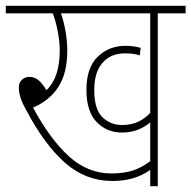

<svg xmlns="http://www.w3.org/2000/svg" viewBox="-20 -642 660 662"><path d="M524 -596V0H498V-56Q467 -35 435.5 -26.5Q404 -18 367 -18Q276 -18 205 -80Q134 -142 70 -263Q56 -288 50.5 -306Q45 -324 45 -340Q45 -358 56 -367.5Q67 -377 81 -377Q98 -377 111.5 -366.5Q125 -356 140 -331Q186 -374 186 -468Q186 -499 179 -534.5Q172 -570 162 -596H0V-622H620V-596ZM401 -211Q433 -211 457 -222.5Q481 -234 498 -253V-596H190Q199 -572 205.5 -536.5Q212 -501 212 -467Q212 -391 182 -343.5Q152 -296 94 -271Q152 -163 217 -103.5Q282 -44 364 -44Q404 -44 434.5 -53Q465 -62 498 -86V-220Q479 -204 455 -194.5Q431 -185 400 -185Q348 -185 313 -221.5Q278 -258 278 -332Q278 -409 317 -446.5Q356 -484 412 -484Q440 -484 465 -477L462 -451Q450 -455 438 -456.5Q426 -458 410 -458Q362 -458 333.5 -425.5Q305 -393 305 -332Q305 -265 333 -238Q361 -211 401 -211Z"/></svg>

Font: Noto Sans Devanagari UI Condensed Thin
Style: Regular
Weight: 100
Width: 3
Designer: Jelle Bosma - Monotype Design Team
Foundry: Monotype Imaging Inc.
Version: Version 2.004; ttfautohint (v1.8.4.7-5d5b)